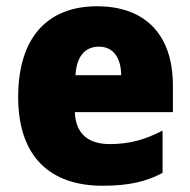

<svg xmlns="http://www.w3.org/2000/svg" viewBox="-20 -583 608 613"><path d="M290 -563C135 -563 38 -467 38 -273C38 -81 142 10 307 10C391 10 447 -3 499 -31V-166C441 -136 392 -123 330 -123C257 -123 221 -161 219 -225H532V-310C532 -476 440 -563 290 -563ZM296 -434C341 -434 366 -400 367 -343H221C225 -408 255 -434 296 -434Z"/></svg>

Font: Noto Sans Devanagari SemiCondensed Black
Style: Regular
Weight: 900
Width: 4
Designer: Jelle Bosma - Monotype Design Team
Foundry: Monotype Imaging Inc.
Version: Version 2.004